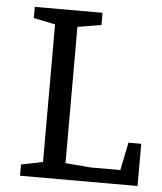

<svg xmlns="http://www.w3.org/2000/svg" viewBox="-49 -691 621 734"><g transform="rotate(5 261.5 -324.0)"><path d="M55 0V-43L138 -60V-588L55 -605V-648H315V-601L224 -586V-63L322 -55H435L457 -162H506V0Z"/></g></svg>

Font: Faustina Light
Style: Regular
Weight: 400
Version: Version 1.200